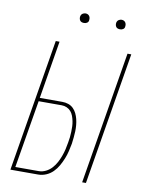

<svg xmlns="http://www.w3.org/2000/svg" viewBox="-98 -980 796 1049"><g transform="rotate(10 300.0 -456.0)"><path d="M432 0 554 -735H575L453 0ZM34 0 156 -735H177L124 -414H249Q267 -414 283 -408.5Q299 -403 310.5 -391.5Q322 -380 329 -365.5Q336 -351 340 -335Q344 -319 345.5 -302Q347 -285 346.5 -267.5Q346 -250 344 -232.5Q342 -215 340 -198Q336 -177 331 -155.5Q326 -134 317.5 -113Q309 -92 297.5 -71.5Q286 -51 269.5 -34.5Q253 -18 231.5 -9Q210 0 188 0ZM188 -19Q208 -19 227 -28.5Q246 -38 260 -53.5Q274 -69 283.5 -87Q293 -105 300 -124Q307 -143 311.5 -162.5Q316 -182 319 -201Q322 -216 323.5 -231Q325 -246 325.5 -261.5Q326 -277 325.5 -291.5Q325 -306 322 -320.5Q319 -335 314 -348.5Q309 -362 300 -372.5Q291 -383 277.5 -389Q264 -395 249 -395H121L58 -19ZM490 -859Q484 -859 478 -861Q472 -863 468.5 -868Q465 -873 464 -879Q463 -885 464 -891Q465 -896 467.5 -900Q470 -904 473.5 -906.5Q477 -909 481.5 -910.5Q486 -912 490 -912Q497 -912 502.5 -909.5Q508 -907 511.5 -902Q515 -897 516 -891Q517 -885 516 -879Q516 -874 513.5 -870Q511 -866 507 -863.5Q503 -861 499 -860Q495 -859 490 -859ZM290 -859Q284 -859 278 -861Q272 -863 268.5 -868Q265 -873 264 -879Q263 -885 264 -891Q265 -896 267.5 -900Q270 -904 273.5 -906.5Q277 -909 281.5 -910.5Q286 -912 290 -912Q297 -912 302.5 -909.5Q308 -907 311.5 -902Q315 -897 316 -891Q317 -885 316 -879Q316 -874 313.5 -870Q311 -866 307 -863.5Q303 -861 299 -860Q295 -859 290 -859Z"/></g></svg>

Font: Iosevka Curly Thin Extended
Style: Italic
Weight: 100
Width: 7
Italic angle: -9°
Monospace: yes
Designer: Belleve Invis
Foundry: Belleve Invis
Version: Version 11.1.0; ttfautohint (v1.8.3)